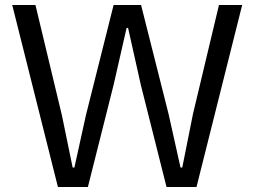

<svg xmlns="http://www.w3.org/2000/svg" viewBox="-20 -749 1019 769"><path d="M212 0 29 -729H122L228 -287L271 -78H278L324 -287L435 -729H545L655 -293L703 -78H710L753 -293L857 -729H950L767 0H647L544 -409L493 -637H487L435 -409L332 0Z"/></svg>

Font: Mona Sans ExtraLight
Style: Regular
Weight: 400
Version: Version 2.000